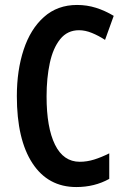

<svg xmlns="http://www.w3.org/2000/svg" viewBox="-20 -745 506 775"><path d="M299 -623Q252 -623 223 -587Q194 -551 181 -490.5Q168 -430 168 -356Q168 -230 202 -161Q236 -92 302 -92Q331 -92 360 -101Q389 -110 421 -126V-23Q362 10 288 10Q174 10 111 -86Q48 -182 48 -357Q48 -461 75.5 -544.5Q103 -628 157.5 -676.5Q212 -725 291 -725Q331 -725 367.5 -713.5Q404 -702 439 -681L404 -584Q378 -601 351 -612Q324 -623 299 -623Z"/></svg>

Font: Noto Sans Telugu ExtraCondensed SemiBold
Style: Regular
Weight: 600
Width: 2
Designer: Jelle Bosma - Monotype Design Team
Foundry: Monotype Imaging Inc.
Version: Version 2.005; ttfautohint (v1.8.4.7-5d5b)